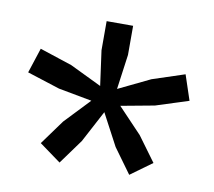

<svg xmlns="http://www.w3.org/2000/svg" viewBox="-55 -870 594 532"><g transform="rotate(10 242.0 -604.0)"><path d="M282.5 -583.5 349.5 -513 400.5 -443.5 340 -399.5 289.5 -469 242 -558.5 194.5 -469 144 -399.5 83.5 -443.5 134 -513 201 -583.5 107 -601 15 -630.5 38 -701 129 -671 218 -628 204.5 -726V-808H279V-726L265.5 -628L354.5 -671L445.5 -701L469 -630.5L377 -601Z"/></g></svg>

Font: Encode Sans SmExp Md
Style: Regular
Weight: 500
Width: 6
Designer: Multiple Designers
Foundry: Impallari Type
Version: Version 3.002; ttfautohint (v1.8.3) -l 8 -r 50 -G 200 -x 14 